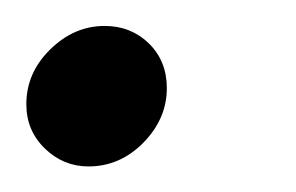

<svg xmlns="http://www.w3.org/2000/svg" viewBox="-21 -120 228 148"><path d="M47.2 8.3Q27.8 8.3 13.5 -5.6Q-0.7 -19.4 -0.7 -39.6Q-0.7 -63.9 17.7 -81.9Q36.1 -100 59.7 -100Q79.9 -100 93.8 -86.5Q107.6 -72.9 107.6 -52.1Q107.6 -28.5 89.6 -10.1Q71.5 8.3 47.2 8.3Z"/></svg>

Font: Afacad
Style: Italic
Weight: 400
Italic angle: -14°
Designer: Kristian Moeller
Foundry: Dicotype
Version: Version 1.000